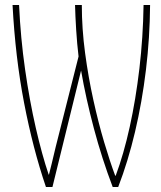

<svg xmlns="http://www.w3.org/2000/svg" viewBox="-20 -734 640 765"><path d="M163 11Q111 -142 76 -324Q41 -506 30 -714H56Q62 -582 80 -457Q98 -332 122.5 -225Q147 -118 174 -38H175Q180 -58 186 -82Q192 -106 202 -149L293 -509Q287 -559 283.5 -615Q280 -671 279 -714H306Q306 -620 319 -523Q332 -426 352 -335.5Q372 -245 395 -167.5Q418 -90 439 -34H441Q473 -120 497 -229Q521 -338 535.5 -461.5Q550 -585 552 -714H578Q577 -584 561.5 -455.5Q546 -327 518 -208.5Q490 -90 451 11H429Q386 -102 354 -222.5Q322 -343 303 -453L189 11Z"/></svg>

Font: Noto Sans Mono Thin
Style: Regular
Weight: 100
Designer: Monotype Design Team
Foundry: Monotype Imaging Inc.
Version: Version 2.014